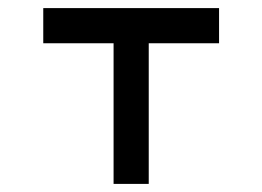

<svg xmlns="http://www.w3.org/2000/svg" viewBox="-20 -454 648 474"><path d="M260.4 0V-347.2H86.8V-434H520.8V-347.2H347.2V0Z"/></svg>

Font: 8-bit Operator+ 8
Style: Regular
Weight: 400
Designer: GrandChaos9000
Version: Version 1.3.0 - August 1, 2014